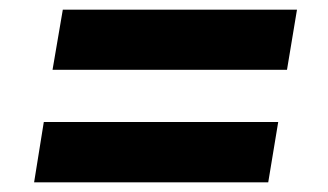

<svg xmlns="http://www.w3.org/2000/svg" viewBox="-20 -492 687 402"><path d="M90 -345.9 111.5 -471.7H601.8L580.9 -345.9ZM51.4 -110.2 71.7 -236.5H562.5L541.6 -110.2Z"/></svg>

Font: Inter Tight
Style: Italic
Weight: 400
Italic angle: -9.39999°
Designer: Rasmus Andersson
Foundry: rsms
Version: Version 3.002